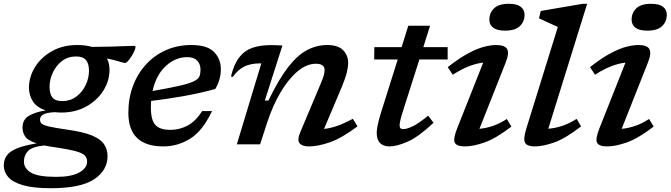

<svg xmlns="http://www.w3.org/2000/svg" viewBox="-86 -763 3545 1015"><path d="M182.5 232Q89.5 232 35.2 216Q-19 200 -42.5 173Q-66 146 -66 112.5Q-66 81.5 -50.2 59.2Q-34.5 37 3.2 21.5Q41 6 107.5 -5Q59.5 -21 46.2 -42.5Q33 -64 33 -88.5Q33 -130.5 66.2 -150.5Q99.5 -170.5 156 -179.5Q108 -195 87.8 -227.2Q67.5 -259.5 67 -298Q67 -357 99.5 -409Q132 -461 189.5 -493Q247 -525 321.5 -525Q367 -525 400.5 -515Q448.5 -515 494.2 -516.5Q540 -518 574.5 -519.2Q609 -520.5 622.5 -520.5Q630.5 -520.5 630.5 -514Q630.5 -507 624.2 -493.2Q618 -479.5 608.8 -464.8Q599.5 -450 590.2 -440Q581 -430 575.5 -430Q570 -430 547.2 -437Q524.5 -444 479.5 -454Q492.5 -428.5 493 -395Q493 -336 460.5 -284.2Q428 -232.5 370.5 -200.2Q313 -168 238.5 -168Q220 -168 203.5 -170Q158 -167.5 141.8 -157.2Q125.5 -147 125.5 -130.5Q125.5 -117.5 135 -109Q144.5 -100.5 176.2 -93.5Q208 -86.5 273.5 -77Q354.5 -65.5 400 -46.8Q445.5 -28 464 -0.8Q482.5 26.5 482.5 63Q482.5 137 411.8 184.5Q341 232 182.5 232ZM245 -228.5Q286.5 -229 318 -252.8Q349.5 -276.5 367 -313.5Q384.5 -350.5 384.5 -390Q384 -428 368 -446.2Q352 -464.5 315.5 -464.5Q273.5 -464.5 242.2 -440.8Q211 -417 193.5 -380Q176 -343 176 -303.5Q176 -265 192 -246.5Q208 -228 245 -228.5ZM40.5 91Q40.5 127.5 78.2 149.8Q116 172 211 172Q291.5 172 333 148.8Q374.5 125.5 374.5 91Q374.5 71 361.2 58Q348 45 309.2 35Q270.5 25 195 14Q169.5 10.5 148 6Q84 12.5 62.2 35.2Q40.5 58 40.5 91Z M1035 -176Q985 -70.5 919.2 -29.8Q853.5 11 777.5 11Q592.5 11 592.5 -167Q592.5 -243.5 617 -308.8Q641.5 -374 686 -422.5Q730.5 -471 791.5 -498Q852.5 -525 925.5 -525Q1010 -525 1045.8 -488Q1081.5 -451 1081.5 -397.5Q1081.5 -342 1052 -292.5Q967.5 -269.5 879.5 -254Q791.5 -238.5 713 -229.5Q711.5 -213.5 711.5 -196.5Q711.5 -128 735.5 -102.2Q759.5 -76.5 814.5 -76.5Q863 -76.5 905.8 -99.2Q948.5 -122 983 -176ZM903 -461Q842 -461 790.8 -414.2Q739.5 -367.5 720.5 -282Q813 -298 864.8 -310Q916.5 -322 939.8 -333.8Q963 -345.5 968.5 -359.8Q974 -374 974 -394Q974 -424.5 956.2 -442.8Q938.5 -461 903 -461Z M1144 -356 1135 -359Q1151 -424.5 1179.2 -460.5Q1207.5 -496.5 1249 -510.5Q1290.5 -524.5 1345.5 -524.5Q1362 -524.5 1375.5 -524Q1389 -523.5 1407 -522.5L1314 -231.5H1333Q1388 -345 1438 -409Q1488 -473 1538.5 -499Q1589 -525 1644.5 -525Q1701 -525 1727.8 -497.8Q1754.5 -470.5 1754.5 -430.5Q1754.5 -409.5 1747.5 -380.2Q1740.5 -351 1720.5 -302.5L1627 -81.5Q1659 -84.5 1695.8 -97.2Q1732.5 -110 1779.5 -135L1804 -95Q1719.5 -32 1657 -10.5Q1594.5 11 1547 11Q1511.5 11 1497.8 -5.8Q1484 -22.5 1500.5 -62L1608.5 -318.5Q1621.5 -349 1625.8 -365.2Q1630 -381.5 1630 -392.5Q1630 -426 1583.5 -426Q1536 -426 1488.2 -386.8Q1440.5 -347.5 1398.5 -277.2Q1356.5 -207 1326 -114L1289 0H1166L1295.5 -428H1290.5Q1241.5 -428 1207.8 -412.5Q1174 -397 1144 -356Z M2046 -181.5Q2035.5 -149 2031 -129.8Q2026.5 -110.5 2026.5 -101.5Q2026.5 -88.5 2031.5 -84.5Q2036.5 -80.5 2046.5 -80.5Q2063 -80.5 2092.8 -93.8Q2122.5 -107 2177.5 -151.5L2206 -114Q2126.5 -39.5 2069.2 -14.2Q2012 11 1972.5 11Q1941 11 1923.2 -6.8Q1905.5 -24.5 1905.5 -61.5Q1905.5 -78.5 1911 -104.2Q1916.5 -130 1929.5 -172L2016.5 -448.5H1892L1893 -514H2037L2072.5 -627H2187.5L2152 -514H2280.5V-448.5H2131Z M2501 -659Q2501 -695.5 2526 -719.2Q2551 -743 2603.5 -743Q2646 -743 2666.5 -727.5Q2687 -712 2687 -685Q2687 -648.5 2662 -624.8Q2637 -601 2584 -601Q2542 -601 2521.5 -616.5Q2501 -632 2501 -659ZM2330 -82.5 2468.5 -432Q2435 -428.5 2395.8 -413.8Q2356.5 -399 2307.5 -368L2281 -408Q2344 -457.5 2391.8 -482.5Q2439.5 -507.5 2475 -516.2Q2510.5 -525 2536.5 -525Q2583 -525 2595 -503.5Q2607 -482 2587 -431.5L2448.5 -82Q2482.5 -85 2518.5 -97Q2554.5 -109 2593.5 -134L2617.5 -94Q2536.5 -31.5 2476.2 -10.2Q2416 11 2371.5 11Q2329.5 11 2318.8 -7.8Q2308 -26.5 2330 -82.5Z M2863 -620.5Q2854 -624.5 2835.8 -632.8Q2817.5 -641 2797.5 -650.2Q2777.5 -659.5 2763.5 -666L2772.5 -705L2995 -743H3018L2812.5 -82.5Q2847 -85 2884.5 -97Q2922 -109 2962.5 -134.5L2986 -95Q2903.5 -31 2844.2 -10Q2785 11 2740.5 11Q2701 11 2690 -8Q2679 -27 2696 -82Z M3253 -659Q3253 -695.5 3278 -719.2Q3303 -743 3355.5 -743Q3398 -743 3418.5 -727.5Q3439 -712 3439 -685Q3439 -648.5 3414 -624.8Q3389 -601 3336 -601Q3294 -601 3273.5 -616.5Q3253 -632 3253 -659ZM3082 -82.5 3220.5 -432Q3187 -428.5 3147.8 -413.8Q3108.5 -399 3059.5 -368L3033 -408Q3096 -457.5 3143.8 -482.5Q3191.5 -507.5 3227 -516.2Q3262.5 -525 3288.5 -525Q3335 -525 3347 -503.5Q3359 -482 3339 -431.5L3200.5 -82Q3234.5 -85 3270.5 -97Q3306.5 -109 3345.5 -134L3369.5 -94Q3288.5 -31.5 3228.2 -10.2Q3168 11 3123.5 11Q3081.5 11 3070.8 -7.8Q3060 -26.5 3082 -82.5Z"/></svg>

Font: Newsreader Caption Medium
Style: Italic
Weight: 500
Italic angle: -17°
Designer: Hugues Gentile
Foundry: Production Type
Version: Version 1.001